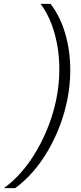

<svg xmlns="http://www.w3.org/2000/svg" viewBox="-66 -813 421 1000"><path d="M300 -447Q300 -371 285 -296Q258 -158 186.5 -33Q115 92 13 167H-46Q54 95 127 -32.5Q200 -160 228 -300Q243 -377 243 -452Q243 -552 217.5 -641.5Q192 -731 145 -793H197Q247 -729 273.5 -639Q300 -549 300 -447Z"/></svg>

Font: Mona Sans Light
Style: Italic
Weight: 300
Italic angle: -11.7°
Designer: Deni Anggara
Foundry: GitHub
Version: Version 2.000